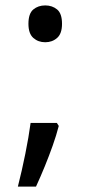

<svg xmlns="http://www.w3.org/2000/svg" viewBox="-20 -570 334 709"><path d="M190 -116 197 -105Q188 -70 174.5 -32Q161 6 145.5 44Q130 82 113 119H46Q61 60 73.5 -2Q86 -64 93 -116ZM147 -414Q121 -414 103 -430Q85 -446 85 -482Q85 -520 103 -535Q121 -550 147 -550Q173 -550 191 -535Q209 -520 209 -482Q209 -446 191 -430Q173 -414 147 -414Z"/></svg>

Font: telugu25
Style: Book
Weight: 400
Designer: Jelle Bosma - Monotype Design Team
Foundry: Monotype Imaging Inc.
Version: Version 2.003